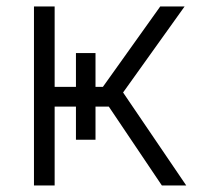

<svg xmlns="http://www.w3.org/2000/svg" viewBox="-20 -565 608 585"><path d="M83.5 0V-545.4H146.5V-300.3H211.4V-403.3H271V-300.3H293.5L468.3 -545.4H542.5L355 -283.2L547.4 0H473.1L311.5 -240.2H271V-139.2H211.4V-240.2H146.5V0Z"/></svg>

Font: Interop Light
Style: Regular
Weight: 300
Designer: Rasmus Andersson, Google, Jang Haemin
Foundry: jhaemin
Version: Version 1.007